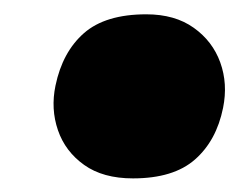

<svg xmlns="http://www.w3.org/2000/svg" viewBox="-20 -538 342 275"><path d="M170.5 -282.5Q127.5 -282.5 100.5 -301.8Q73.5 -321 63 -351.5Q52.5 -382 59.5 -415.5Q69.5 -463.5 100.2 -490.5Q131 -517.5 189.5 -517.5Q230.5 -517.5 257.5 -498.2Q284.5 -479 295.5 -448.5Q306.5 -418 299.5 -383.5Q290 -336.5 259.2 -309.5Q228.5 -282.5 170.5 -282.5Z"/></svg>

Font: Commissioner Black
Style: Italic
Weight: 900
Italic angle: -12°
Designer: Kostas Bartsokas
Foundry: Kostas Bartsokas
Version: Version 1.000; ttfautohint (v1.8.3)